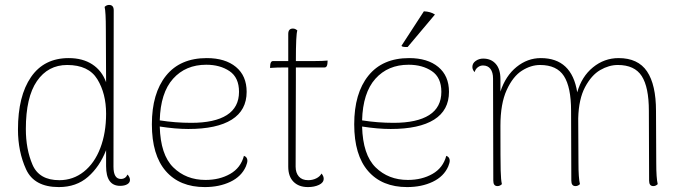

<svg xmlns="http://www.w3.org/2000/svg" viewBox="-20 -748 2776 780"><path d="M508 -17Q508 -6 497 0.5Q486 7 468 7Q411 7 411 -73V-138Q385 -71 337.5 -29.5Q290 12 219 12Q119 12 86 -60Q53 -132 53 -222Q53 -358 106 -435Q159 -512 259 -512Q316 -512 355 -486.5Q394 -461 411 -414L410 -628Q410 -700 405 -720Q413 -728 423 -728Q442 -728 442 -706L441 -71Q441 -21 471 -21Q490 -21 498 -39Q508 -28 508 -17ZM411 -286Q411 -368 375.5 -426Q340 -484 253 -484Q175 -484 130 -418.5Q85 -353 85 -224Q85 -142 112 -79Q139 -16 221 -16Q277 -16 320.5 -50.5Q364 -85 387.5 -146.5Q411 -208 411 -286Z M985 -95Q985 -87 979 -72Q961 -31 916 -9.5Q871 12 812 12Q710 12 653.5 -53Q597 -118 597 -243Q597 -369 654.5 -440.5Q712 -512 820 -512Q895 -512 938.5 -476Q982 -440 982 -375Q982 -300 921.5 -262Q861 -224 745 -224Q693 -224 629 -234Q632 -119 684 -68Q736 -17 815 -17Q872 -17 915 -41.5Q958 -66 971 -115Q985 -110 985 -95ZM629 -259Q692 -249 757 -249Q852 -249 901.5 -280.5Q951 -312 951 -375Q951 -433 912.5 -459Q874 -485 818 -485Q734 -485 683 -428Q632 -371 629 -259Z M1311 -502 1310 -488Q1308 -474 1299 -474H1182V-428L1181 -71Q1181 -46 1194 -31Q1207 -16 1232 -16Q1250 -16 1265 -23.5Q1280 -31 1286 -43Q1295 -33 1295 -22Q1295 -6 1276 3Q1257 12 1231 12Q1194 12 1172.5 -9.5Q1151 -31 1151 -71V-474H1137Q1103 -474 1077 -472L1078 -486Q1080 -500 1089 -500H1151V-610Q1151 -632 1170 -632Q1180 -632 1188 -624Q1182 -610 1182 -500H1259Q1291 -500 1311 -502Z M1807 -95Q1807 -87 1801 -72Q1783 -31 1738 -9.5Q1693 12 1634 12Q1532 12 1475.5 -53Q1419 -118 1419 -243Q1419 -369 1476.5 -440.5Q1534 -512 1642 -512Q1717 -512 1760.5 -476Q1804 -440 1804 -375Q1804 -300 1743.5 -262Q1683 -224 1567 -224Q1515 -224 1451 -234Q1454 -119 1506 -68Q1558 -17 1637 -17Q1694 -17 1737 -41.5Q1780 -66 1793 -115Q1807 -110 1807 -95ZM1451 -259Q1514 -249 1579 -249Q1674 -249 1723.5 -280.5Q1773 -312 1773 -375Q1773 -433 1734.5 -459Q1696 -485 1640 -485Q1556 -485 1505 -428Q1454 -371 1451 -259ZM1636 -557H1630Q1613 -557 1611 -562L1702 -702Q1729 -701 1747 -689Z M2652 0Q2644 8 2634 8Q2617 8 2617 -14L2616 -298Q2616 -394 2587 -439Q2558 -484 2490 -484Q2454 -484 2418.5 -463.5Q2383 -443 2357 -394.5Q2331 -346 2329 -267L2330 -87Q2330 -24 2336 0Q2328 8 2318 8Q2301 8 2301 -14L2300 -298Q2300 -394 2271 -439Q2242 -484 2174 -484Q2137 -484 2100.5 -461Q2064 -438 2038.5 -382.5Q2013 -327 2013 -237Q2013 -94 2014 -55Q2015 -16 2019 0Q2011 8 2001 8Q1984 8 1984 -14L1983 -429Q1983 -454 1972.5 -468Q1962 -482 1942 -482Q1931 -482 1921.5 -475Q1912 -468 1908 -455Q1899 -465 1899 -476Q1899 -491 1912.5 -500.5Q1926 -510 1943 -510Q1975 -510 1994 -488.5Q2013 -467 2013 -427V-376Q2034 -440 2078.5 -476Q2123 -512 2177 -512Q2303 -512 2325 -373Q2343 -437 2389 -474.5Q2435 -512 2493 -512Q2572 -512 2608.5 -458Q2645 -404 2645 -297L2646 -87Q2646 -24 2652 0Z"/></svg>

Font: Arima Madurai Thin
Style: Regular
Weight: 250
Designer: Joana Correia and Natanael Gama
Foundry: NDISCOVER
Version: Version 1.019; ttfautohint (v1.5) -l 7 -r 28 -G 50 -x 13 -D 